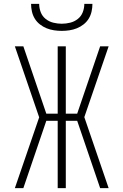

<svg xmlns="http://www.w3.org/2000/svg" viewBox="-20 -975 640 995"><path d="M101 0H57L183 -367L57 -735H101L220 -386H279V-735H321V-386H380L499 -735H543L417 -368L543 0H499L380 -349H321V0H279V-349H220ZM300 -815Q280 -815 260 -818Q240 -821 221.5 -828.5Q203 -836 187 -848.5Q171 -861 160.5 -878Q150 -895 145.5 -915Q141 -935 141 -955H183Q183 -933 191 -912Q199 -891 216.5 -877Q234 -863 256 -857.5Q278 -852 300 -852Q322 -852 344 -857.5Q366 -863 383.5 -877Q401 -891 409 -912Q417 -933 417 -955H459Q459 -935 454.5 -915Q450 -895 439.5 -878Q429 -861 413 -848.5Q397 -836 378.5 -828.5Q360 -821 340 -818Q320 -815 300 -815Z"/></svg>

Font: Iosevka Extralight Extended
Style: Regular
Weight: 200
Width: 7
Monospace: yes
Designer: Belleve Invis
Foundry: Belleve Invis
Version: Version 32.5.0; ttfautohint (v1.8.4)